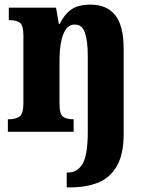

<svg xmlns="http://www.w3.org/2000/svg" viewBox="-20 -569 638 829"><path d="M268 240V176H273Q314 176 336.5 138.5Q359 101 359 -1V-327Q359 -391 347 -427Q335 -463 303 -463Q278 -463 263.5 -441Q249 -419 243 -384Q237 -349 237 -308V-119Q237 -77 251.5 -65.5Q266 -54 296 -54H298V0H14V-54H18Q48 -54 64.5 -66Q81 -78 81 -123V-417Q81 -459 66 -470.5Q51 -482 22 -482H18V-536H222L234 -466H238Q257 -506 287 -527.5Q317 -549 371 -549Q441 -549 477.5 -503.5Q514 -458 514 -356V8Q514 97 484.5 148Q455 199 403.5 219.5Q352 240 286 240Z"/></svg>

Font: Noto Serif Bengali Condensed ExtraBold
Style: Regular
Weight: 800
Width: 3
Designer: Juan Bruce, Universal Thirst, Indian Type Foundry and the Monotype Design Team.
Foundry: Monotype Imaging Inc.
Version: Version 2.003; ttfautohint (v1.8.4.7-5d5b)